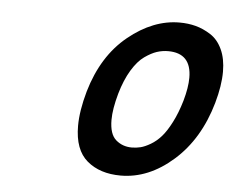

<svg xmlns="http://www.w3.org/2000/svg" viewBox="-38 -798 596 486"><g transform="rotate(5 260.0 -554.5)"><path d="M377.4 -679.2Q362.8 -679.2 348.6 -674.6Q334.5 -669.9 317.9 -658.2Q301.3 -646.5 286.1 -621.6Q271 -596.7 260.7 -561Q249.5 -521 249.5 -493.7Q249.5 -457 266.4 -442.6Q283.2 -428.2 306.6 -428.2Q317.9 -428.2 328.9 -430.9Q339.8 -433.6 354 -441.9Q368.2 -450.2 380.4 -463.9Q392.6 -477.5 405 -501.7Q417.5 -525.9 426.8 -557.6Q436.5 -591.8 436.5 -616.7Q436.5 -679.2 377.4 -679.2ZM507.3 -559.1Q480.5 -465.3 418 -410.2Q355.5 -355 284.7 -355Q231.9 -355 199.2 -382.6Q166.5 -410.2 166.5 -471.2Q166.5 -509.3 180.7 -559.6Q207.5 -651.9 270.3 -702.9Q333 -753.9 399.9 -753.9Q421.9 -753.9 441.2 -748.8Q460.4 -743.7 479.2 -731.7Q498 -719.7 509 -696Q520 -672.4 520 -639.2Q520 -604 507.3 -559.1Z"/></g></svg>

Font: Cantarell
Style: Bold Italic
Weight: 700
Italic angle: -16°
Designer: Dave Crossland
Version: Version 1.004